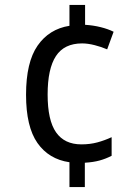

<svg xmlns="http://www.w3.org/2000/svg" viewBox="-20 -744 560 774"><path d="M323 -644Q356 -642 386 -634.5Q416 -627 438 -616L412 -545Q389 -555 361.5 -562Q334 -569 311 -569Q239 -569 205.5 -518Q172 -467 172 -363Q172 -259 206 -210.5Q240 -162 308 -162Q343 -162 372.5 -170Q402 -178 430 -191V-116Q407 -104 381.5 -97Q356 -90 322 -88V10H260V-90Q177 -102 131 -167.5Q85 -233 85 -362Q85 -493 131.5 -560Q178 -627 260 -640V-724H323Z"/></svg>

Font: Noto Sans Sinhala UI SemiCondensed
Style: Regular
Weight: 400
Width: 4
Designer: Jelle Bosma - Monotype Design Team
Foundry: Monotype Imaging Inc.
Version: Version 2.006; ttfautohint (v1.8.4.7-5d5b)